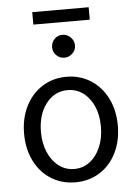

<svg xmlns="http://www.w3.org/2000/svg" viewBox="-55 -811 609 861"><g transform="rotate(-5 250.0 -380.5)"><path d="M39 -229Q39 -298 66 -352Q93 -406 141 -436.5Q189 -467 250 -467Q311 -467 359 -436.5Q407 -406 434 -352Q461 -298 461 -229Q461 -160 434 -106Q407 -52 359 -22Q311 8 250 8Q189 8 141 -22Q93 -52 66 -106Q39 -160 39 -229ZM385 -230Q385 -308 347 -357.5Q309 -407 250 -407Q191 -407 153 -357.5Q115 -308 115 -230Q115 -179 132.5 -138.5Q150 -98 180.5 -75Q211 -52 250 -52Q289 -52 319.5 -75Q350 -98 367.5 -138.5Q385 -179 385 -230ZM198 -604Q198 -626 212.5 -641Q227 -656 249 -656Q270 -656 285.5 -640.5Q301 -625 301 -604Q301 -583 285.5 -568Q270 -553 249 -553Q228 -553 213 -568Q198 -583 198 -604ZM123 -769H377V-713H123Z"/></g></svg>

Font: Vazir Code
Style: Code
Weight: 400
Foundry: DejaVu fonts team - Redesigned by Saber Rastikerdar
Version: Version 1.1.2